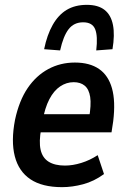

<svg xmlns="http://www.w3.org/2000/svg" viewBox="-20 -762 521 792"><path d="M236 10Q154 10 105.5 -22.5Q57 -55 41 -117.5Q25 -180 42 -268Q59 -347 94 -398.5Q129 -450 179 -477Q229 -504 289 -504Q350 -504 388.5 -477.5Q427 -451 442 -397.5Q457 -344 447 -262L440 -216H132L143 -291H365L347 -273Q357 -330 352 -362Q347 -394 329.5 -408.5Q312 -423 284 -423Q254 -423 228 -405.5Q202 -388 183.5 -352.5Q165 -317 155 -261L150 -231Q140 -178 147.5 -144.5Q155 -111 180.5 -95Q206 -79 248 -79Q280 -79 315.5 -90Q351 -101 383 -122L409 -44Q368 -14 323 -2Q278 10 236 10ZM228 -554 162 -559Q174 -618 197.5 -659.5Q221 -701 255.5 -721.5Q290 -742 338 -742Q385 -742 411.5 -721Q438 -700 446 -659Q454 -618 444 -559L377 -554Q384 -613 372.5 -641.5Q361 -670 323 -670Q285 -670 263 -641.5Q241 -613 228 -554Z"/></svg>

Font: Nunito Sans 10pt Condensed
Style: Bold Italic
Weight: 700
Width: 3
Italic angle: -9°
Designer: Vernon Adams
Foundry: Vernon Adams
Version: Version 3.101;gftools[0.9.27]